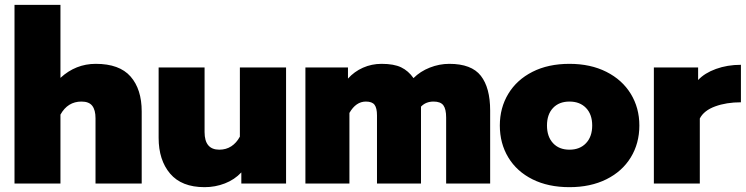

<svg xmlns="http://www.w3.org/2000/svg" viewBox="-20 -759 3084 794"><path d="M40 -739H230V-437Q293 -495 376 -495Q474 -495 520 -442.5Q566 -390 566 -298V0H375V-270Q375 -304 361.5 -321.5Q348 -339 317 -339Q260 -339 230 -285V0H40Z M636 -189V-480H826V-213Q826 -140 887 -140Q915 -140 936.5 -154Q958 -168 972 -194V-480H1163V0H978V-46Q950 -16 910 -0.5Q870 15 826 15Q731 15 683.5 -41Q636 -97 636 -189Z M1243 -480H1419V-434Q1445 -463 1481 -479Q1517 -495 1558 -495Q1609 -495 1639 -480.5Q1669 -466 1690 -436Q1718 -464 1757.5 -479.5Q1797 -495 1838 -495Q1930 -495 1968.5 -445.5Q2007 -396 2007 -302V0H1825V-273Q1825 -308 1813.5 -323.5Q1802 -339 1773 -339Q1741 -339 1721 -318V0H1539V-282Q1539 -312 1529 -325.5Q1519 -339 1493 -339Q1452 -339 1425 -292V0H1243Z M2047 -240Q2047 -313 2082 -371Q2117 -429 2182 -462Q2247 -495 2335 -495Q2422 -495 2487.5 -462Q2553 -429 2588.5 -371Q2624 -313 2624 -240Q2624 -166 2588.5 -108Q2553 -50 2487.5 -17.5Q2422 15 2335 15Q2247 15 2182 -17.5Q2117 -50 2082 -108Q2047 -166 2047 -240ZM2429 -240Q2429 -286 2403.5 -312.5Q2378 -339 2335 -339Q2292 -339 2267 -312.5Q2242 -286 2242 -240Q2242 -194 2267 -167Q2292 -140 2335 -140Q2378 -140 2403.5 -167Q2429 -194 2429 -240Z M2684 -480H2867V-428Q2894 -457 2941 -474Q2988 -491 3044 -491V-336Q2984 -336 2937.5 -319Q2891 -302 2874 -269V0H2684Z"/></svg>

Font: Readiness ExtraBold
Style: Regular
Weight: 800
Designer: Katatrad Team
Foundry: CadsonDemak
Version: Version 1.00;January 16, 2020;FontCreator 12.0.0.2550 64-bit